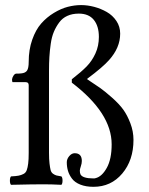

<svg xmlns="http://www.w3.org/2000/svg" viewBox="-20 -718 581 748"><path d="M91.8 -122.1V-386.2Q91.8 -397.9 80.1 -397.9H42H28.8Q26.9 -399.9 26.9 -409.2Q28.3 -417.5 33.2 -424.3Q38.1 -431.2 43.9 -431.2Q57.1 -431.2 63 -432.1Q79.1 -433.6 85.4 -443.1Q91.8 -452.6 91.8 -477.1Q91.8 -524.4 105.5 -563.2Q119.1 -602.1 140.6 -626.5Q162.1 -650.9 189.9 -667.7Q217.8 -684.6 244.1 -691.4Q270.5 -698.2 295.9 -698.2Q320.8 -698.2 346.7 -691.4Q372.6 -684.6 395.8 -671.4Q418.9 -658.2 433.6 -636.2Q448.2 -614.3 448.2 -586.9Q448.2 -532.2 404.8 -483.9Q381.3 -457 319.8 -411.1V-409.2Q351.1 -388.7 369.9 -375.5Q388.7 -362.3 416.5 -337.6Q444.3 -313 460.2 -291Q476.1 -269 488 -237.5Q500 -206.1 500 -172.9Q500 -93.8 456.3 -42Q412.6 9.8 344.2 9.8Q314.5 9.8 293 1.2Q271.5 -7.3 260.5 -22Q249.5 -36.6 244.9 -52.2Q240.2 -67.9 240.2 -85.9Q240.2 -98.6 249.8 -109.9Q259.3 -121.1 271 -121.1Q298.8 -121.1 298.8 -90.8Q298.8 -81.5 294.9 -70.1Q291 -58.6 291 -53.2Q291 -43.9 293.9 -38.1Q302.7 -22.9 344.2 -22.9Q350.1 -22.9 352.1 -23.9Q377 -29.8 396 -64Q415 -98.1 415 -155.8Q415 -277.8 259.8 -396V-409.2Q296.9 -438 317.6 -459.2Q338.4 -480.5 351.8 -509.8Q365.2 -539.1 365.2 -574.2Q365.2 -616.2 345.5 -640.6Q325.7 -665 287.1 -665Q261.7 -665 242.4 -656.2Q223.1 -647.5 210.7 -630.6Q198.2 -613.8 189.9 -594.2Q181.6 -574.7 177.7 -547.4Q173.8 -520 172.4 -496.1Q170.9 -472.2 170.9 -441.9V-122.1Q170.9 -97.2 172.9 -81.1Q174.8 -64.9 177.2 -55.4Q179.7 -45.9 186.8 -41Q193.8 -36.1 200 -34.4Q206.1 -32.7 219.2 -30.8Q223.6 -26.4 223.6 -14.4Q223.6 -2.4 219.2 2Q181.2 0 148.9 0Q106.9 0 22.9 2Q18.6 -2.4 18.6 -14.4Q18.6 -26.4 22.9 -30.8Q42.5 -31.7 52.5 -33.7Q62.5 -35.6 71.5 -40.3Q80.6 -44.9 84.2 -55.2Q87.9 -65.4 89.8 -80.8Q91.8 -96.2 91.8 -122.1Z"/></svg>

Font: Common Serif
Style: Regular
Weight: 400
Designer: Philipp H. Poll, Khaled Hosny
Foundry: Stefan Peev, Context Ltd.
Version: Version 1.026